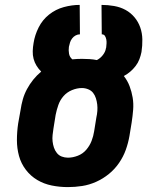

<svg xmlns="http://www.w3.org/2000/svg" viewBox="-20 -755 640 783"><path d="M257 8Q223 8 191 1.5Q159 -5 132 -21Q105 -37 85.5 -62.5Q66 -88 57.5 -119Q49 -150 49 -183.5Q49 -217 54 -251L64 -307Q67 -328 73 -349.5Q79 -371 90 -391.5Q101 -412 115.5 -430Q130 -448 148 -463Q137 -474 129 -487Q121 -500 117 -515Q113 -530 113.5 -546.5Q114 -563 117 -580Q122 -612 137.5 -643Q153 -674 180 -695.5Q207 -717 240 -726Q273 -735 305 -735L306 -615Q297 -615 288.5 -610.5Q280 -606 274 -598Q268 -590 265.5 -581.5Q263 -573 261 -564Q259 -550 261.5 -536Q264 -522 275 -513Q285 -514 294.5 -514.5Q304 -515 314 -515Q329 -515 345 -514Q361 -513 375 -510Q389 -517 399.5 -530.5Q410 -544 412 -558L413 -561Q414 -570 414.5 -578Q415 -586 413.5 -594Q412 -602 408 -608.5Q404 -615 395 -615L394 -735Q420 -735 445.5 -730.5Q471 -726 492 -714.5Q513 -703 528.5 -684.5Q544 -666 552 -643Q560 -620 560.5 -594.5Q561 -569 557 -543Q554 -528 548.5 -513.5Q543 -499 533.5 -486.5Q524 -474 512 -463.5Q500 -453 485 -445Q500 -426 508.5 -403.5Q517 -381 521 -357Q525 -333 523 -307.5Q521 -282 517 -256L508 -201Q503 -172 493 -144Q483 -116 465.5 -90.5Q448 -65 424 -45.5Q400 -26 372 -13.5Q344 -1 315 3.5Q286 8 257 8ZM257 -112Q277 -112 297.5 -120Q318 -128 332 -144.5Q346 -161 353.5 -180.5Q361 -200 364 -220L373 -276Q376 -289 377 -302.5Q378 -316 376.5 -329Q375 -342 371 -354.5Q367 -367 359.5 -376.5Q352 -386 339.5 -391Q327 -396 314 -396Q294 -396 273.5 -387.5Q253 -379 239 -363Q225 -347 218 -327Q211 -307 207 -287L198 -231Q196 -218 194.5 -204.5Q193 -191 194.5 -178Q196 -165 200 -153Q204 -141 212 -131Q220 -121 232 -116.5Q244 -112 257 -112Z"/></svg>

Font: Iosevka Heavy Extended Oblique
Style: Regular
Weight: 900
Width: 7
Italic angle: -9°
Monospace: yes
Designer: Belleve Invis
Foundry: Belleve Invis
Version: Version 32.5.0; ttfautohint (v1.8.4)